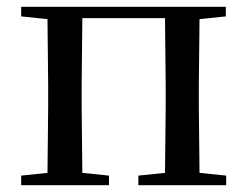

<svg xmlns="http://www.w3.org/2000/svg" viewBox="-20 -542 725 562"><path d="M42 -494 119 -486 121 -292V-230L119 -36L42 -28V0H299V-28L221 -36L219 -230V-292L221 -489H463L465 -292V-230L463 -36L385 -28V0H642V-28L564 -36L562 -230V-292L564 -486L641 -494V-522H42Z"/></svg>

Font: Source Han Serif SC Medium
Style: Regular
Weight: 500
Designer: Ryoko NISHIZUKA 西塚涼子 (kana & ideographs); Frank Grießhammer (Latin, Greek & Cyrillic); Wenlong ZHANG 张文龙 (bopomofo); San
Foundry: Adobe
Version: Version 2.003;hotconv 1.1.1;makeotfexe 2.6.0